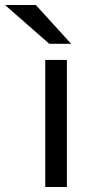

<svg xmlns="http://www.w3.org/2000/svg" viewBox="-98 -752 372 772"><path d="M84 0V-511H171V0ZM100 -576 -78 -732H46L188 -576Z"/></svg>

Font: Overpass
Style: Regular
Weight: 400
Designer: Delve Withrington, Dave Bailey, Thomas Jockin
Foundry: Delve Fonts LLC
Version: Version 4.000